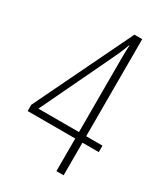

<svg xmlns="http://www.w3.org/2000/svg" viewBox="-180 -797 761 877"><g transform="rotate(30 200.5 -359.0)"><path d="M390 -172H304V0H266V-172H15V-205L263 -718H304V-206H390ZM266 -593Q266 -631 268 -664H266Q257 -638 246 -613Q235 -588 224 -566L52 -206H266Z"/></g></svg>

Font: Noto Sans Myanmar UI ExtraCondensed ExtraLight
Style: Regular
Weight: 200
Width: 2
Designer: Monotype Design Team
Foundry: Monotype Imaging Inc.
Version: Version 2.103; ttfautohint (v1.8.4.7-5d5b)